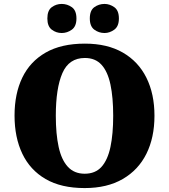

<svg xmlns="http://www.w3.org/2000/svg" viewBox="-20 -947 860 977"><path d="M411 10Q291 10 212 -36Q133 -82 93.5 -165Q54 -248 54 -359Q54 -470 93.5 -552Q133 -634 212.5 -679.5Q292 -725 412 -725Q526 -725 605 -679.5Q684 -634 725 -551.5Q766 -469 766 -358Q766 -247 725 -164.5Q684 -82 604.5 -36Q525 10 411 10ZM411 -63Q465 -63 496.5 -98Q528 -133 542 -199Q556 -265 556 -358Q556 -451 542 -517Q528 -583 496.5 -617.5Q465 -652 412 -652Q331 -652 297.5 -575Q264 -498 264 -358Q264 -265 278.5 -199Q293 -133 325.5 -98Q358 -63 411 -63ZM512 -779Q483 -779 460 -796Q437 -813 437 -853Q437 -894 460 -910.5Q483 -927 512 -927Q538 -927 561.5 -910.5Q585 -894 585 -853Q585 -813 561.5 -796Q538 -779 512 -779ZM294 -779Q266 -779 243.5 -796Q221 -813 221 -853Q221 -894 243.5 -910.5Q266 -927 294 -927Q322 -927 345.5 -910.5Q369 -894 369 -853Q369 -813 345.5 -796Q322 -779 294 -779Z"/></svg>

Font: Noto Serif Khmer Black
Style: Regular
Weight: 900
Version: Version 2.003